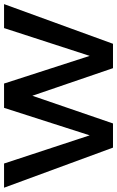

<svg xmlns="http://www.w3.org/2000/svg" viewBox="163 -735 572 938"><g transform="rotate(-90 449.0 -266.0)"><path d="M1 -532.2H119.1L256.8 -113.8L391.1 -532.2H509.8L645 -113.8L780.8 -532.2H897.9L704.1 0H585L450.2 -394L314.9 0H196.8Z"/></g></svg>

Font: Trueno
Style: Rg
Weight: 400
Designer: Julieta Ulanovsky
Foundry: Julieta Ulanovsky
Version: Version 3.001b